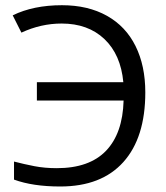

<svg xmlns="http://www.w3.org/2000/svg" viewBox="-20 -692 625 722"><path d="M211.9 -603.5Q133.8 -603.5 60.5 -569.3L27.8 -634.3Q105.5 -672.4 212.9 -672.4Q311 -672.4 382.1 -632.6Q453.1 -592.8 489.7 -518.8Q526.4 -444.8 526.4 -344.7Q526.4 -174.3 443.8 -82.5Q361.3 9.3 206.5 9.3Q103.5 9.3 32.7 -16.6V-84.5Q70.3 -74.7 109.4 -67.1Q148.4 -59.6 193.4 -59.6Q315.9 -59.6 378.7 -125Q441.4 -190.4 444.8 -314H118.7V-382.8H443.8Q434.1 -486.8 372.6 -545.2Q311 -603.5 211.9 -603.5Z"/></svg>

Font: Bpm'online Open Sans
Style: Regular
Weight: 400
Foundry: Ascender Corporation
Version: Version 1.10